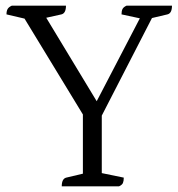

<svg xmlns="http://www.w3.org/2000/svg" viewBox="-20 -661 633 681"><path d="M199 0Q199 -27 215 -31L274 -45V-255L67 -595L3 -610Q3 -622 7 -629Q11 -636 22 -641H214Q214 -614 198 -610L144 -598L323 -302L476 -596L411 -610Q411 -622 414.5 -629Q418 -636 429 -641H590Q590 -614 574 -610L519 -597L341 -251V-47L419 -31Q419 -19 416 -12Q413 -5 402 0Z"/></svg>

Font: Petrona Light
Style: Regular
Weight: 300
Designer: Ringo R. Seeber
Foundry: Ringo R. Seeber
Version: Version 2.001; ttfautohint (v1.8.3)